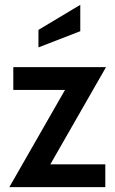

<svg xmlns="http://www.w3.org/2000/svg" viewBox="-20 -774 477 794"><path d="M18.5 0 274 -446 282 -402H35V-496.5H418.5L163 -50.5L152.5 -94.5H415.5V0ZM139 -578V-650.5L312 -754V-645Z"/></svg>

Font: Cabin SemiCondensed SemiBold
Style: Regular
Weight: 600
Width: 4
Designer: Pablo Impallari
Foundry: Pablo Impallari. http://www.impallari.com Igino Marini. http://www.ikern.com
Version: Version 3.001